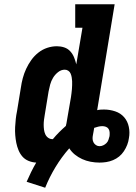

<svg xmlns="http://www.w3.org/2000/svg" viewBox="-20 -755 640 901"><path d="M192 126 105 98Q115 75 126 52.5Q137 30 150 8Q131 7 114 0Q97 -7 85.5 -20Q74 -33 67 -50Q60 -67 56.5 -84.5Q53 -102 51.5 -121Q50 -140 51 -159Q52 -178 54 -196.5Q56 -215 60 -234L78 -344Q81 -366 87 -388.5Q93 -411 103 -432.5Q113 -454 127 -473.5Q141 -493 160 -508Q179 -523 201.5 -530.5Q224 -538 247 -538Q265 -538 281.5 -532.5Q298 -527 309.5 -514.5Q321 -502 327.5 -486Q334 -470 338 -453L367 -625H333V-735H518L436 -238Q444 -240 452 -240.5Q460 -241 468 -241Q495 -241 520.5 -232.5Q546 -224 562.5 -205Q579 -186 584.5 -159.5Q590 -133 585 -107Q583 -91 577 -75.5Q571 -60 561.5 -45.5Q552 -31 539 -20.5Q526 -10 510.5 -3.5Q495 3 479 5.5Q463 8 447 8Q426 8 405 4Q384 0 365.5 -8.5Q347 -17 331.5 -29.5Q316 -42 305 -59Q269 -18 240.5 29Q212 76 192 126ZM227 -102Q227 -102 227.5 -102Q228 -102 228 -102Q242 -119 257.5 -134.5Q273 -150 289 -164Q291 -171 292 -177Q293 -183 294 -189L313 -299Q314 -308 315.5 -317.5Q317 -327 317.5 -336.5Q318 -346 318.5 -355.5Q319 -365 318.5 -374Q318 -383 316.5 -392Q315 -401 311.5 -409.5Q308 -418 300.5 -423Q293 -428 284 -428Q267 -428 252.5 -416.5Q238 -405 229 -390Q220 -375 215.5 -358.5Q211 -342 208 -326L190 -216Q188 -205 186.5 -193Q185 -181 185 -169.5Q185 -158 186.5 -146.5Q188 -135 192.5 -125Q197 -115 206 -108.5Q215 -102 227 -102ZM447 -69Q456 -69 464.5 -73Q473 -77 479.5 -83.5Q486 -90 489 -99Q492 -108 494 -116Q495 -125 494.5 -134Q494 -143 489.5 -150Q485 -157 477 -160Q469 -163 460 -163Q450 -163 440.5 -160.5Q431 -158 422 -155Q421 -146 419 -137.5Q417 -129 416 -121Q414 -112 414.5 -103Q415 -94 419 -86.5Q423 -79 430.5 -74Q438 -69 447 -69Z"/></svg>

Font: Iosevka Curly Slab XBdEx
Style: Italic
Weight: 800
Width: 7
Italic angle: -9°
Monospace: yes
Designer: Belleve Invis
Foundry: Belleve Invis
Version: Version 11.1.0; ttfautohint (v1.8.3)